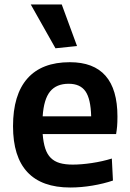

<svg xmlns="http://www.w3.org/2000/svg" viewBox="-20 -826 580 855"><path d="M293 9Q166 9 102 -59.5Q38 -128 38 -264Q38 -404 102 -476.5Q166 -549 291 -549Q503 -549 503 -307Q503 -281 501.5 -263.5Q500 -246 497 -229H170Q173 -191 181.5 -165Q190 -139 206 -123Q222 -107 246 -100Q270 -93 304 -93Q342 -93 389 -100Q436 -107 478 -120L483 -22Q442 -8 391.5 0.5Q341 9 293 9ZM286 -453Q231 -453 203 -418.5Q175 -384 170 -308H386Q384 -386 360.5 -419.5Q337 -453 286 -453ZM227 -611 117 -806H255L323 -621Z"/></svg>

Font: Encode Sans Narrow
Style: SemiBold
Weight: 600
Designer: Pablo Impallari, Andres Torresi
Foundry: Pablo Impallari, Andres Torresi
Version: Version 1.000; ttfautohint (v1.00) -l 8 -r 50 -G 200 -x 14 -